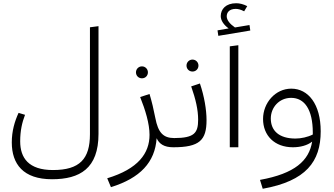

<svg xmlns="http://www.w3.org/2000/svg" viewBox="-20 -912 2069 1189"><path d="M537 -743V-81C537 72 474 141 308 141C157 141 105 66 105 -37C105 -103 117 -154 135 -201L95 -213C71 -161 53 -101 53 -30C53 104 124 198 302 198C475 198 590 131 590 -83V-750Z M859 -427C880 -427 896 -443 896 -464C896 -484 880 -501 859 -501C838 -501 822 -484 822 -464C822 -443 838 -427 859 -427ZM1059 -57C990 -57 959 -92 942 -181C932 -233 920 -283 906 -330L848 -311C880 -231 906 -146 906 -77C906 37 836 134 644 192L667 247C848 191 940 93 950 -56C966 -21 996 0 1053 0L1073 -29Z M1172 -469C1193 -469 1209 -485 1209 -506C1209 -526 1193 -543 1172 -543C1151 -543 1135 -526 1135 -506C1135 -485 1151 -469 1172 -469ZM1058 -57 1033 -29 1053 0C1216 0 1259 -44 1259 -168C1259 -232 1245 -316 1218 -395L1164 -377C1192 -297 1207 -232 1207 -171C1207 -89 1184 -57 1058 -57Z M1525 -757 1435 -742C1403 -764 1384 -788 1384 -811C1384 -833 1398 -857 1440 -857C1454 -857 1471 -853 1492 -842L1511 -874C1488 -886 1464 -892 1443 -892C1378 -892 1347 -855 1347 -812C1347 -786 1365 -758 1396 -736L1327 -724L1332 -690L1530 -723ZM1403 0H1456V-632L1403 -625Z M1784 -363C1685 -363 1609 -275 1609 -175C1609 -74 1679 0 1794 0C1838 0 1883 -11 1913 -35C1894 83 1806 163 1590 202L1607 257C1875 209 1966 89 1966 -99C1966 -267 1889 -363 1784 -363ZM1810 -54C1709 -54 1657 -102 1657 -178C1657 -247 1709 -306 1783 -306C1865 -306 1917 -235 1917 -91V-79C1886 -63 1844 -54 1810 -54Z"/></svg>

Font: FiraGO Light
Style: Regular
Weight: 300
Designer: bBox Type
Foundry: bBox Type GmbH
Version: Version 1.001;PS 001.001;hotconv 1.0.88;makeotf.lib2.5.64775